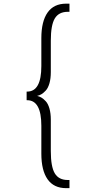

<svg xmlns="http://www.w3.org/2000/svg" viewBox="-20 -828 490 1024"><path d="M125 -293.5H122V-339.5H125Q200.5 -339.5 200.5 -476V-624.5Q200.5 -714 233.8 -761.2Q267 -808.5 333 -808.5H350.5V-765H341.5Q293.5 -765 272.2 -729.5Q251 -694 251 -611V-443.5Q251 -409.5 243.8 -384Q236.5 -358.5 224.2 -345.2Q212 -332 201 -325.5Q190 -319 178 -316.5Q190 -314 201 -307.5Q212 -301 224.2 -287.8Q236.5 -274.5 243.8 -249Q251 -223.5 251 -189.5V-22Q251 61 272.2 96.5Q293.5 132 341.5 132H350.5V175.5H333Q267 175.5 233.8 128.2Q200.5 81 200.5 -8.5V-157Q200.5 -293.5 125 -293.5Z"/></svg>

Font: League Mono Condensed UltraLight
Style: Regular
Weight: 200
Width: 1
Designer: Tyler Finck
Foundry: The League of Moveable Type / Tyler Finck
Version: Version 2.210